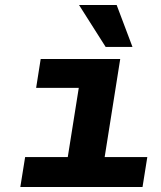

<svg xmlns="http://www.w3.org/2000/svg" viewBox="-20 -745 640 765"><path d="M400.9 -558.1 294.9 -725.1H444.8L507.8 -558.1ZM61 0 80.1 -119.1H250L293.9 -395H124L142.1 -509.8H459L397 -119.1H566.9L547.9 0Z"/></svg>

Font: Office Code Pro D Bold Italic
Style: Regular
Weight: 700
Italic angle: -9°
Designer: Nathan Rutzky & Paul D. Hunt
Foundry: Adobe Systems Incorporated
Version: Version 1.004;PS 001.004;hotconv 1.0.70;makeotf.lib2.5.58329